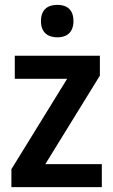

<svg xmlns="http://www.w3.org/2000/svg" viewBox="-20 -772 468 792"><path d="M217 -752C177 -752 149 -733 149 -685C149 -638 177 -618 217 -618C255 -618 283 -638 283 -685C283 -732 256 -752 217 -752ZM400 0V-95H167L392 -460V-542H41V-447H257L27 -74V0Z"/></svg>

Font: Noto Sans Gujarati UI SemiCondensed SemiBold
Style: Regular
Weight: 600
Width: 4
Designer: Jelle Bosma - Monotype Design Team, Universal Thirst
Foundry: Monotype Imaging Inc.
Version: Version 2.106